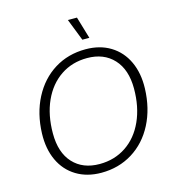

<svg xmlns="http://www.w3.org/2000/svg" viewBox="-134 -1047 1042 1165"><g transform="rotate(-15 387.0 -464.0)"><path d="M71 -313Q75 -438 125.5 -535Q176 -632 262 -685.5Q348 -739 458 -739Q548 -739 614 -698.5Q680 -658 714 -585Q748 -512 745 -416Q741 -291 691 -194Q641 -97 554.5 -43.5Q468 10 359 10Q269 10 202.5 -30.5Q136 -71 102 -144Q68 -217 71 -313ZM681 -433Q681 -552 619.5 -618.5Q558 -685 453 -685Q359 -685 287 -636.5Q215 -588 175 -500Q135 -412 135 -296Q135 -176 196 -110Q257 -44 362 -44Q456 -44 528.5 -92.5Q601 -141 641 -229.5Q681 -318 681 -433ZM401 -938H458L499 -800H455Z"/></g></svg>

Font: Mona Sans Light
Style: Italic
Weight: 300
Italic angle: -11.7°
Designer: Deni Anggara
Foundry: GitHub
Version: Version 2.000